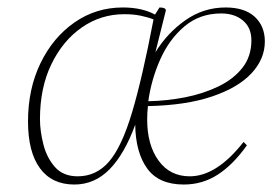

<svg xmlns="http://www.w3.org/2000/svg" viewBox="-20 -482 748 514"><path d="M179 12Q119 12 87 -31.5Q55 -75 55 -157Q55 -244 88.5 -313Q122 -382 179.5 -422Q237 -462 309 -462Q360 -462 395 -443L407 -462Q424 -462 424 -454L396 -342Q428 -394 476.5 -428Q525 -462 584 -462Q635 -462 662 -437Q689 -412 689 -371Q689 -324 653 -285.5Q617 -247 547 -223.5Q477 -200 376 -198Q374 -180 374 -162Q374 -94 404.5 -52Q435 -10 488 -10Q560 -10 632 -102L641 -93Q604 -41 563 -14.5Q522 12 472 12Q405 12 374 -31Q343 -74 342 -148Q313 -69 273 -28.5Q233 12 179 12ZM572 -446Q515 -446 474 -411.5Q433 -377 409 -323Q385 -269 377 -211Q427 -212 475.5 -221.5Q524 -231 564.5 -250.5Q605 -270 629 -300.5Q653 -331 653 -374Q653 -408 630.5 -427Q608 -446 572 -446ZM87 -163Q87 -132 96 -96Q105 -60 127 -35Q149 -10 188 -10Q238 -10 272 -49.5Q306 -89 333.5 -181Q361 -273 391 -430Q376 -436 356.5 -440Q337 -444 313 -444Q250 -444 199 -408.5Q148 -373 117.5 -310Q87 -247 87 -163Z"/></svg>

Font: Petrona Thin
Style: Italic
Weight: 100
Italic angle: -9°
Designer: Ringo R. Seeber
Foundry: Ringo R. Seeber
Version: Version 2.001; ttfautohint (v1.8.3)